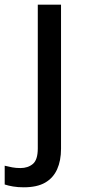

<svg xmlns="http://www.w3.org/2000/svg" viewBox="-77 -558 364 818"><path d="M24 240Q-1 240 -21.5 236.5Q-42 233 -57 228V148Q-41 152 -25 155Q-9 158 10 158Q42 158 63 140.5Q84 123 84 74V-538H183V76Q183 126 166.5 163Q150 200 115.5 220Q81 240 24 240Z"/></svg>

Font: Noto Sans New Tai Lue Medium
Style: Regular
Weight: 500
Version: Version 2.003